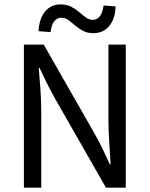

<svg xmlns="http://www.w3.org/2000/svg" viewBox="-20 -861 687 881"><path d="M89.6 0V-656.3H180.6L413.7 -248.4Q432.5 -215.4 450 -179.5Q467.4 -143.6 483.6 -107.3H487.6Q484.8 -158.4 481.1 -211.5Q477.5 -264.5 477.5 -315.4V-656.3H557.1V0H466.1L233 -407.9Q214.6 -440.9 196.3 -477Q178.1 -513.1 161.9 -549H157.9Q162.3 -499.9 165.8 -447.8Q169.3 -395.7 169.3 -343.2V0ZM408.7 -708.8Q380.8 -708.8 360.7 -719.6Q340.5 -730.4 324.5 -744.2Q308.5 -758 293.6 -768.9Q278.8 -779.7 260.8 -779.7Q241.9 -779.7 228.6 -762.9Q215.4 -746 212.4 -713.7L156.8 -717.9Q159.9 -775.6 186.8 -808.2Q213.7 -840.8 258.6 -840.8Q286.5 -840.8 307 -830Q327.5 -819.1 343.5 -805.4Q359.5 -791.6 374.2 -780.7Q388.9 -769.9 406.5 -769.9Q425.5 -769.9 438.4 -786.9Q451.3 -803.9 455 -835.9L510.6 -831.7Q508.5 -774.3 481.1 -741.5Q453.6 -708.8 408.7 -708.8Z"/></svg>

Font: Source Sans 3
Style: Regular
Weight: 200
Designer: Paul D. Hunt
Foundry: Adobe
Version: Version 3.046;hotconv 1.0.118;makeotfexe 2.5.65603